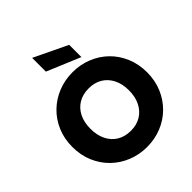

<svg xmlns="http://www.w3.org/2000/svg" viewBox="-261 -1138 1307 1307"><g transform="rotate(-45 393.0 -484.5)"><path d="M393.6 7Q319.5 7 254 -19.3Q188.4 -45.5 138.9 -93.8Q89.4 -142.1 61.3 -208.1Q33.3 -274.2 33.3 -353.2Q33.3 -432.3 61.3 -498.1Q89.4 -563.9 138.9 -611.9Q188.4 -659.9 254 -686.2Q319.5 -712.5 393.6 -712.5Q468.6 -712.5 533.9 -686.2Q599.2 -659.9 648.3 -611.9Q697.3 -563.9 725 -498.1Q752.8 -432.3 752.8 -353.2Q752.8 -274.2 724.8 -208.1Q696.8 -142.1 647.7 -93.8Q598.7 -45.5 533.4 -19.3Q468.1 7 393.6 7ZM393.6 -149.1Q449.9 -149.1 491.3 -174.2Q532.6 -199.4 555.7 -245.5Q578.8 -291.6 578.8 -353.2Q578.8 -415.8 555.7 -461.5Q532.6 -507.1 491.3 -532.1Q449.9 -557 393.6 -557Q337.3 -557 295.4 -532.1Q253.6 -507.1 230.7 -461.5Q207.9 -415.8 207.9 -353.2Q207.9 -291.6 230.7 -245.5Q253.6 -199.4 295.4 -174.2Q337.3 -149.1 393.6 -149.1ZM268.7 -843.5V-975.9L509.8 -860.2V-742.4Z"/></g></svg>

Font: Poppins Variable
Style: Regular
Weight: 100
Designer: Jonny Pinhorn
Foundry: Indian Type Foundry
Version: Version 6.000